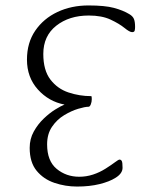

<svg xmlns="http://www.w3.org/2000/svg" viewBox="-20 -685 561 705"><path d="M305 -665Q365 -665 398.5 -656Q432 -647 455 -633Q467 -626 471.5 -616Q476 -606 476 -586Q476 -578 474.5 -572.5Q473 -567 465 -567Q456 -567 437 -582.5Q418 -598 386 -613Q354 -628 306 -628Q234 -628 186.5 -590.5Q139 -553 139 -487Q139 -427 165 -393Q191 -359 231.5 -345.5Q272 -332 315 -332Q317 -332 317 -321Q317 -311 313.5 -302Q310 -293 305 -293Q292 -293 267 -285.5Q242 -278 215.5 -262Q189 -246 171 -219.5Q153 -193 153 -155Q153 -94 188 -65Q223 -36 271 -36Q297 -36 321.5 -44Q346 -52 368 -66Q390 -80 402.5 -89.5Q415 -99 419 -99Q424 -99 427 -94Q430 -89 430 -69Q430 -48 404 -32Q382 -18 345.5 -9Q309 0 263 0Q220 0 180 -13.5Q140 -27 114.5 -58Q89 -89 89 -142Q89 -175 104 -202Q119 -229 140.5 -249.5Q162 -270 183 -283Q204 -296 217 -301Q159 -312 119 -356.5Q79 -401 79 -466Q79 -528 109.5 -572.5Q140 -617 191 -641Q242 -665 305 -665Z"/></svg>

Font: Briem Hand Thin
Style: Regular
Weight: 100
Designer: Gunnlaugur SE Briem, Eben Sorkin
Foundry: Sorkin Type Co.
Version: Version 1.003